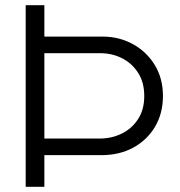

<svg xmlns="http://www.w3.org/2000/svg" viewBox="-20 -720 694 740"><path d="M79 0V-700H151V-579H375Q439 -579 492 -550Q545 -521 576.5 -469.5Q608 -418 608 -350Q608 -283 577.5 -231.5Q547 -180 493.5 -151Q440 -122 371 -122H151V0ZM151 -186H363Q411 -186 450 -205.5Q489 -225 512.5 -261.5Q536 -298 536 -350Q536 -402 512.5 -439Q489 -476 450.5 -495.5Q412 -515 366 -515H151Z"/></svg>

Font: MuseoModerno SemiBold Light
Style: Regular
Weight: 300
Version: Version 1.001